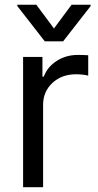

<svg xmlns="http://www.w3.org/2000/svg" viewBox="-20 -784 412 804"><path d="M132.1 -764.2 206 -664.8 279.8 -764.2H359.4V-758.5L244.3 -610.8H167.6L52.6 -758.5V-764.2ZM76.7 0V-545.5H157.7V-463.1H163.4Q178.3 -503.6 217.3 -528.8Q256.4 -554 305.4 -554Q331 -554 349.4 -552.6V-467.3Q326.7 -473 298.3 -473Q238.6 -473 199.6 -436.8Q160.5 -400.6 160.5 -345.2V0Z"/></svg>

Font: TID UI
Style: Regular
Weight: 400
Designer: The TID Project Authors
Foundry: Bakken & Bæck
Version: Version 1.001;hotconv 1.0.109;makeotfexe 2.5.65596